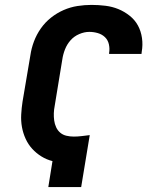

<svg xmlns="http://www.w3.org/2000/svg" viewBox="-20 -763 640 783"><path d="M177 0 194 -106Q170 -112 149 -125Q128 -138 111.5 -156Q95 -174 84.5 -197Q74 -220 69.5 -245Q65 -270 66.5 -296.5Q68 -323 72 -349L104 -538Q108 -566 118.5 -594Q129 -622 146.5 -647Q164 -672 188 -691Q212 -710 239.5 -722Q267 -734 296 -738.5Q325 -743 353 -743Q382 -743 410 -739.5Q438 -736 462.5 -726Q487 -716 508.5 -699Q530 -682 542.5 -659Q555 -636 559 -608Q563 -580 558 -552L557 -543H425V-547Q428 -565 424 -582.5Q420 -600 408 -611.5Q396 -623 379 -628Q362 -633 344 -633Q324 -633 303 -624Q282 -615 267.5 -598.5Q253 -582 245 -561.5Q237 -541 234 -520L203 -331Q200 -316 199.5 -301Q199 -286 201 -271.5Q203 -257 209 -244Q215 -231 225.5 -222Q236 -213 250.5 -209.5Q265 -206 281 -206Q297 -206 313 -208Q329 -210 346 -212L311 0Z"/></svg>

Font: Iosevka Extrabold Extended
Style: Italic
Weight: 800
Width: 7
Italic angle: -9°
Monospace: yes
Designer: Belleve Invis
Foundry: Belleve Invis
Version: Version 32.5.0; ttfautohint (v1.8.4)